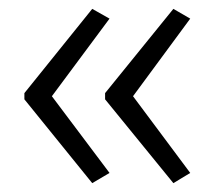

<svg xmlns="http://www.w3.org/2000/svg" viewBox="-20 -488 484 433"><path d="M35 -278 188 -468 227 -446 97 -271 227 -98 188 -75 35 -264ZM217 -278 371 -468 409 -446 280 -271 409 -98 371 -75 217 -264Z"/></svg>

Font: Noto Sans Gurmukhi UI SemiCondensed Light
Style: Regular
Weight: 300
Width: 4
Designer: Jelle Bosma - Monotype Design Team
Foundry: Monotype Imaging Inc.
Version: Version 2.004; ttfautohint (v1.8.4.7-5d5b)